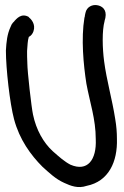

<svg xmlns="http://www.w3.org/2000/svg" viewBox="-20 -731 502 780"><path d="M374 -710C356 -713 332 -704 327 -678C325 -671 325 -667 324 -661L323 -660V-659C309 -574 319 -468 331 -391C345 -315 369 -247 369 -166C373 -81 335 -32 266 -62C241 -75 219 -95 194 -117C157 -151 127 -203 114 -266C108 -293 91 -441 91 -475V-476C90 -494 90 -509 90 -524C92 -548 92 -565 97 -581C107 -586 113 -595 116 -604C126 -633 106 -654 97 -661V-662C66 -680 46 -653 38 -645V-644C37 -643 28 -637 23 -622C9 -592 6 -561 4 -526V-525C4 -452 20 -311 37 -247C59 -164 105 -101 153 -53C179 -30 205 -4 241 12C267 24 297 36 332 24C422 6 458 -75 455 -167C455 -193 453 -219 448 -248C436 -326 413 -405 403 -482C396 -535 394 -606 405 -646V-647L408 -658C415 -693 394 -707 374 -710Z"/></svg>

Font: Stray Cat
Style: BlkCn
Weight: 900
Version: Version 1.0